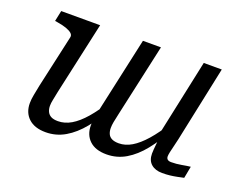

<svg xmlns="http://www.w3.org/2000/svg" viewBox="-91 -704 1105 881"><g transform="rotate(20 461.0 -263.5)"><path d="M185 -183Q180 -157 176.5 -140.5Q173 -124 173 -111Q173 -95 179 -82.5Q185 -70 197.5 -63.5Q210 -57 231 -57Q264 -57 295.5 -75.5Q327 -94 359.5 -131.5Q392 -169 427 -226L441 -196Q408 -133 370.5 -87Q333 -41 289.5 -15.5Q246 10 195 10Q141 10 111.5 -17.5Q82 -45 82 -91Q82 -110 86.5 -132.5Q91 -155 96 -181L153 -437Q156 -449 146.5 -457.5Q137 -466 118.5 -472.5Q100 -479 74 -483L62 -485L73 -537H263ZM787 -205Q779 -165 772.5 -139.5Q766 -114 763 -99.5Q760 -85 760 -78Q760 -68 766 -63Q772 -58 784 -58Q809 -58 833.5 -62.5Q858 -67 876 -69L865 -11Q851 -8 834 -4.5Q817 -1 799.5 1Q782 3 762 3Q728 3 708 -14.5Q688 -32 688 -65Q688 -73 689 -86.5Q690 -100 692 -118Q694 -136 696 -157L687 -152L769 -537H857ZM482 -183Q476 -157 473 -140.5Q470 -124 470 -111Q470 -95 475.5 -82.5Q481 -70 494 -63.5Q507 -57 528 -57Q560 -57 591 -75.5Q622 -94 655 -131.5Q688 -169 723 -226L738 -196Q703 -133 666 -87Q629 -41 586 -15.5Q543 10 492 10Q438 10 409 -17.5Q380 -45 380 -91Q380 -104 382 -118Q384 -132 387 -148Q390 -164 394 -181L472 -537H560Z"/></g></svg>

Font: Roboto Serif
Style: Italic
Weight: 400
Italic angle: -10°
Designer: Greg Gazdowicz
Foundry: Commercial Type
Version: Version 1.008